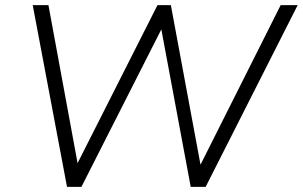

<svg xmlns="http://www.w3.org/2000/svg" viewBox="-20 -725 1175 745"><path d="M240 0 107 -705H168L281 -92L591 -705H643L758 -86L1069 -705H1135L778 0H720L606 -611L296 0Z"/></svg>

Font: Nunito Sans Light
Style: Italic
Weight: 300
Italic angle: -9°
Designer: Vernon Adams
Foundry: Vernon Adams
Version: Version 3.006; ttfautohint (v1.8.3)